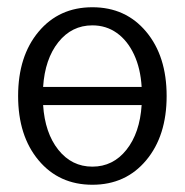

<svg xmlns="http://www.w3.org/2000/svg" viewBox="-20 -505 510 530"><path d="M86.5 -62.5Q30 -130 30 -240Q30 -350 86.5 -417.5Q143 -485 235 -485Q327 -485 383.5 -417.5Q440 -350 440 -240Q440 -130 383.5 -62.5Q327 5 235 5Q143 5 86.5 -62.5ZM99 -265H371Q368 -316 350 -354.5Q332 -393 302.5 -414Q273 -435 235 -435Q178 -435 141 -388.5Q104 -342 99 -265ZM371 -215H99Q104 -138 141 -91.5Q178 -45 235 -45Q292 -45 329 -91.5Q366 -138 371 -215Z"/></svg>

Font: Glametrix
Style: Regular
Weight: 500
Designer: gluk
Foundry: gluk
Version: Version 0.40